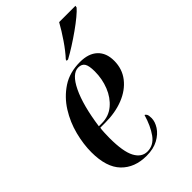

<svg xmlns="http://www.w3.org/2000/svg" viewBox="-228 -843 940 940"><g transform="rotate(-45 241.5 -373.0)"><path d="M210 10Q128 10 79.5 -40Q31 -90 31 -194Q31 -249 46.5 -310Q62 -371 95.5 -424.5Q129 -478 180.5 -512Q232 -546 304 -546Q363 -546 395 -516Q427 -486 427 -432Q427 -375 394.5 -333.5Q362 -292 306.5 -270Q251 -248 181 -248H147Q145 -240 144 -216.5Q143 -193 143 -180Q143 -86 165.5 -44Q188 -2 228 -2Q271 -2 299 -41Q327 -80 344 -139Q350 -137 354 -129.5Q358 -122 358 -104Q358 -79 341 -52.5Q324 -26 291 -8Q258 10 210 10ZM167 -258Q216 -258 251 -287.5Q286 -317 304.5 -363.5Q323 -410 323 -462Q323 -501 313 -517Q303 -533 279 -533Q236 -533 200.5 -459.5Q165 -386 147 -258ZM264 -604Q291 -633 320 -675.5Q349 -718 370 -756H483L481 -746Q470 -733 446.5 -713.5Q423 -694 392 -672Q361 -650 329.5 -630Q298 -610 272 -596H262Z"/></g></svg>

Font: Noto Serif Display ExtraCondensed SemiBold
Style: Italic
Weight: 600
Width: 2
Italic angle: -12°
Designer: Monotype Design Team
Foundry: Monotype Imaging Inc.
Version: Version 2.009